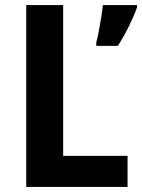

<svg xmlns="http://www.w3.org/2000/svg" viewBox="-20 -734 558 754"><path d="M83 0V-714H228V-122H481V0ZM518 -704Q505 -669 485.5 -629.5Q466 -590 443 -554H358V-567Q363 -585 368 -611.5Q373 -638 377.5 -666Q382 -694 384 -714H518Z"/></svg>

Font: Noto Sans Gujarati SemiCondensed
Style: Bold
Weight: 700
Width: 4
Designer: Jelle Bosma - Monotype Design Team, Universal Thirst
Foundry: Monotype Imaging Inc.
Version: Version 2.106; ttfautohint (v1.8.4.7-5d5b)